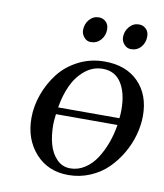

<svg xmlns="http://www.w3.org/2000/svg" viewBox="-74 -678 638 746"><g transform="rotate(10 245.5 -305.0)"><path d="M65.9 -187Q65.9 -233.4 82.5 -280Q99.1 -326.7 128.9 -365.2Q158.7 -403.8 205.8 -428Q252.9 -452.1 309.1 -452.1Q393.6 -452.1 442.4 -402.3Q491.2 -352.5 491.2 -270Q491.2 -233.4 480.7 -194.8Q470.2 -156.2 449.2 -120.1Q428.2 -84 399.4 -55.7Q370.6 -27.3 330.3 -10.3Q290 6.8 245.1 6.8Q164.6 6.8 115.2 -48.3Q65.9 -103.5 65.9 -187ZM153.8 -176.8Q153.8 -133.3 163.3 -99.1Q172.9 -64.9 194.6 -42.5Q216.3 -20 248 -20Q278.8 -20 305.4 -37.4Q332 -54.7 350.6 -83.5Q369.1 -112.3 381.6 -146.5Q394 -180.7 399.9 -217.8H157.2Q153.8 -189.5 153.8 -176.8ZM161.1 -245.1H402.8Q404.8 -260.3 404.8 -278.8Q404.8 -344.2 379.9 -383.5Q355 -422.9 306.2 -422.9Q267.1 -422.9 235.8 -397Q204.6 -371.1 186.8 -332.3Q168.9 -293.5 161.1 -245.1ZM204.1 -558.1Q204.1 -582 219.2 -599.6Q234.4 -617.2 256.8 -617.2Q272.9 -617.2 284.4 -606.2Q295.9 -595.2 295.9 -576.2Q295.9 -551.8 280.5 -534.4Q265.1 -517.1 241.2 -517.1Q225.6 -517.1 214.8 -529.8Q204.1 -542.5 204.1 -558.1ZM361.8 -558.1Q361.8 -581.5 377.2 -599.4Q392.6 -617.2 415 -617.2Q431.2 -617.2 442.6 -606.2Q454.1 -595.2 454.1 -576.2Q454.1 -551.3 439 -534.2Q423.8 -517.1 399.9 -517.1Q383.8 -517.1 372.8 -529.8Q361.8 -542.5 361.8 -558.1Z"/></g></svg>

Font: Dehuti Alt
Style: Bold-Italic
Weight: 700
Version: Version 1.2